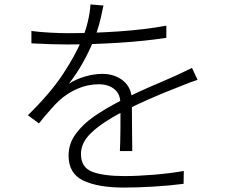

<svg xmlns="http://www.w3.org/2000/svg" viewBox="-20 -810 1040 868"><path d="M445 -773Q437 -732 428 -699Q419 -666 403 -627Q383 -577 354 -525.5Q325 -474 291 -431Q323 -452 364 -464Q405 -476 442 -476Q500 -476 538 -444Q576 -412 576 -356Q576 -273 577 -222L578 -127H522Q524 -165 524.5 -231Q525 -297 524 -344Q524 -385 497 -407Q470 -429 426 -429Q377 -429 330.5 -409Q284 -389 246 -354Q232 -341 213.5 -320Q195 -299 177 -278L156 -252L106 -289Q207 -388 263 -472.5Q319 -557 350 -630Q367 -670 377 -712Q387 -754 389 -790L448 -785ZM287 -660Q400 -660 517 -668Q634 -676 732 -694V-639Q635 -624 514 -616.5Q393 -609 284 -609Q214 -609 122 -614V-670Q160 -665 205.5 -662.5Q251 -660 287 -660ZM798 -421Q637 -359 529 -302Q442 -256 394 -211Q346 -166 346 -114Q346 -53 397 -33.5Q448 -14 543 -14Q601 -14 674 -20Q747 -26 811 -37L810 21Q749 29 675.5 33.5Q602 38 540 38Q424 38 357 6.5Q290 -25 290 -107Q290 -160 322 -204Q354 -248 403.5 -282.5Q453 -317 524 -354Q599 -393 706 -438L779 -470Q814 -487 848 -503L873 -449Q847 -441 798 -421Z"/></svg>

Font: 寒蝉端黑体 Light
Style: Regular
Weight: 300
Designer: ChillDuanSans {Warren2060}; 
Source Han Sans {Ryoko NISHIZUKA 西塚涼子 (kana, bopomofo & ideographs); Paul D. Hunt (Latin, G
Foundry: ChillType&Adobe
Version: Version 1.300;Glyphs 3.3 (3306)